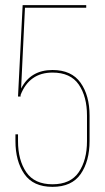

<svg xmlns="http://www.w3.org/2000/svg" viewBox="-20 -721 408 746"><path d="M77 -691 62 -377Q99 -449 184 -449Q258 -449 293 -399.5Q328 -350 328 -272V-173Q328 -95 293.5 -45Q259 5 184 5Q109 5 74.5 -45Q40 -95 40 -173V-199H50V-173Q50 -99 82 -52Q114 -5 184 -5Q254 -5 286 -52Q318 -99 318 -173V-272Q318 -346 286 -392.5Q254 -439 184 -439Q94 -439 60 -352V-346H50L68 -701H315V-691Z"/></svg>

Font: Bebas Neue Thin
Style: Regular
Weight: 200
Designer: Ryoichi Tsunekawa
Foundry: Ryoichi Tsunekawa
Version: Version 1.003;PS 001.003;hotconv 1.0.70;makeotf.lib2.5.58329